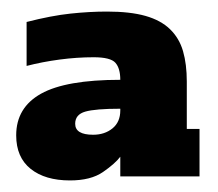

<svg xmlns="http://www.w3.org/2000/svg" viewBox="-20 -812 377 332"><path d="M188 -541Q179 -529 158 -514.5Q137 -500 101 -500Q58 -500 33 -520Q8 -540 8 -578Q8 -626 51 -650Q94 -674 188 -674Q188 -694 179.5 -703.5Q171 -713 142 -713Q113 -713 83 -709Q53 -705 26 -698V-774Q69 -785 102 -788.5Q135 -792 165 -792Q205 -792 231.5 -784.5Q258 -777 274 -761.5Q290 -746 296.5 -723.5Q303 -701 303 -671V-589H325V-507H188ZM188 -624Q145 -624 127.5 -619Q110 -614 110 -598Q110 -579 141 -579Q161 -579 174.5 -590Q188 -601 188 -621Z"/></svg>

Font: Alfa Slab One
Style: Regular
Weight: 400
Designer: JM Sole
Foundry: JM Sole
Version: Version 1.001